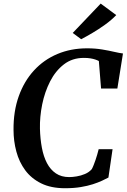

<svg xmlns="http://www.w3.org/2000/svg" viewBox="-20 -1014 688 1043"><path d="M333.5 8.5Q257 8.5 203.5 -18Q150 -44.5 117 -89.2Q84 -134 68.8 -190.8Q53.5 -247.5 53.5 -308Q52.5 -409 81.8 -491Q111 -573 164.5 -631.2Q218 -689.5 291.5 -720.5Q365 -751.5 453 -751.5Q497.5 -751.5 535 -745.2Q572.5 -739 601.2 -732.2Q630 -725.5 648 -723.5L617.5 -533H529L517 -682.5Q508.5 -687 497.2 -690.8Q486 -694.5 471 -697Q456 -699.5 435.5 -699.5Q372.5 -699.5 327 -664.2Q281.5 -629 252.2 -571.8Q223 -514.5 209.2 -446.8Q195.5 -379 197 -314.5Q198.5 -259.5 207.5 -211.5Q216.5 -163.5 235.2 -127.8Q254 -92 283.8 -72Q313.5 -52 356 -52Q373.5 -52 396.5 -55.8Q419.5 -59.5 441.5 -68.8Q463.5 -78 478.5 -95Q484 -105 489 -118Q494 -131 499 -145.2Q504 -159.5 508.2 -174.5Q512.5 -189.5 516 -203.5H591.5L569 -49.5Q555 -42 534 -32.2Q513 -22.5 484.5 -13.2Q456 -4 418.8 2.2Q381.5 8.5 333.5 8.5ZM421 -801 375 -835 527 -994.5 611.5 -932Q585 -904.5 550.5 -879.8Q516 -855 482 -835Q448 -815 421 -801Z"/></svg>

Font: Merriweather 36pt SemiBold
Style: Italic
Weight: 600
Italic angle: -7.8°
Version: Version 2.101